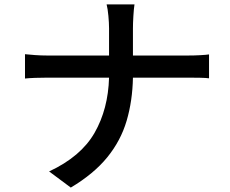

<svg xmlns="http://www.w3.org/2000/svg" viewBox="-20 -802 1040 868"><path d="M93 -557Q111 -555 138.5 -553Q166 -551 194 -551H473V-674Q473 -698 470 -730.5Q467 -763 462 -782H588Q585 -763 583 -730Q581 -697 581 -674V-551H829Q858 -551 885 -552.5Q912 -554 925 -556V-448Q912 -450 883 -450.5Q854 -451 828 -451H581Q579 -346 552.5 -256Q526 -166 465 -91Q404 -16 300 46L202 -27Q346 -94 407.5 -201.5Q469 -309 473 -451H196Q166 -451 139 -450Q112 -449 93 -447Z"/></svg>

Font: Source Han Sans Medium
Style: Regular
Weight: 500
Designer: Ryoko NISHIZUKA Ë•øÂ°öÊ∂ºÂ≠ê (kana, bopomofo & ideographs); Paul D. Hunt (Latin, Greek & Cyrillic); Sandoll Communicatio
Foundry: Adobe
Version: Version 2.004;hotconv 1.0.118;makeotfexe 2.5.65603